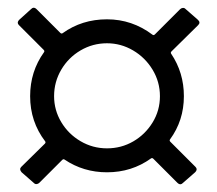

<svg xmlns="http://www.w3.org/2000/svg" viewBox="-20 -550 561 497"><path d="M420 -189Q418 -186 421 -183L486 -118Q489 -115 489 -112Q489 -108 485 -104L453 -76Q450 -73 447 -73Q443 -73 439 -77L377 -139Q374 -142 371 -140Q321 -104 257 -104Q196 -104 147 -137Q144 -139 141 -136L82 -77Q79 -74 75 -73.5Q71 -73 68 -76L36 -104Q29 -112 35 -118L96 -178Q99 -181 97 -184Q58 -235 58 -301Q58 -365 94 -415Q96 -418 93 -421L29 -485Q26 -488 26 -491Q26 -495 30 -499L61 -527Q64 -530 67 -530Q71 -530 75 -526L136 -465Q139 -462 142 -464Q192 -500 257 -500Q322 -500 375 -460Q378 -458 381 -461L446 -526Q449 -529 453 -529.5Q457 -530 460 -527L492 -499Q500 -492 493 -485L424 -417Q421 -414 423 -411Q456 -362 456 -301Q456 -238 420 -189ZM257 -166Q294 -166 325 -184Q356 -202 375 -233Q394 -264 394 -301Q394 -338 375 -369.5Q356 -401 324.5 -419.5Q293 -438 257 -438Q220 -438 188.5 -419.5Q157 -401 138.5 -369.5Q120 -338 120 -301Q120 -265 138.5 -234Q157 -203 188.5 -184.5Q220 -166 257 -166Z"/></svg>

Font: Amber EN
Style: Regular
Weight: 400
Designer: Jeremy Tribby
Foundry: Tribby Type Co.
Version: Version 1.403 November 24, 2021